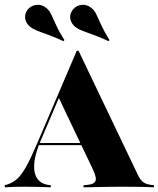

<svg xmlns="http://www.w3.org/2000/svg" viewBox="-30 -798 675 818"><path d="M141.9 -195.2Q108.1 -114.5 117.3 -65.7Q126.6 -16.9 178.2 -9.7L186.3 -8.9V0Q149.2 -1.6 126.6 -2Q104 -2.4 77.4 -2.4Q53.2 -2.4 33.5 -2Q13.7 -1.6 -9.7 0V-8.9L0.8 -12.1Q25 -19.4 43.5 -36.3Q62.1 -53.2 82.7 -90.3Q103.2 -127.4 131.5 -194.4L296.8 -581.5H304.8L556.5 -54.8Q562.9 -40.3 570.6 -31Q578.2 -21.8 587.9 -17.3Q597.6 -12.9 612.1 -10.5L625.8 -8.9V0Q614.5 -0.8 596 -1.2Q577.4 -1.6 554.8 -2Q532.3 -2.4 506.5 -2.4H492.7H483.1Q457.3 -2.4 434.3 -2Q411.3 -1.6 391.1 -1.2Q371 -0.8 354.4 -0.4Q337.9 0 325.8 0V-8.9L343.5 -10.5Q370.2 -12.9 376.6 -26.6Q383.1 -40.3 364.5 -79L216.9 -388.7L229.8 -401.6ZM129.8 -179.8 133.9 -188.7H368.5L372.6 -179.8ZM240.3 -622.6Q204 -639.5 176.6 -649.2Q149.2 -658.9 130.6 -666.1Q112.1 -673.4 98.4 -683.9Q80.6 -698.4 77.4 -718.5Q74.2 -738.7 87.9 -757.3Q104 -775.8 127 -777.4Q150 -779 167.7 -763.7Q179.8 -754 188.7 -735.5Q197.6 -716.9 209.7 -689.9Q221.8 -662.9 244.4 -627.4ZM433.1 -622.6Q396 -639.5 369 -649.2Q341.9 -658.9 323 -666.1Q304 -673.4 290.3 -683.9Q272.6 -698.4 269.4 -718.5Q266.1 -738.7 280.6 -757.3Q296 -775.8 319 -777.4Q341.9 -779 359.7 -763.7Q372.6 -754 381 -735.5Q389.5 -716.9 402 -689.9Q414.5 -662.9 436.3 -627.4Z"/></svg>

Font: Playfair 144pt SemiCondensed Black
Style: Regular
Weight: 900
Width: 4
Designer: Claus Eggers Sørensen
Foundry: Claus Eggers Sørensen
Version: Version 2.203